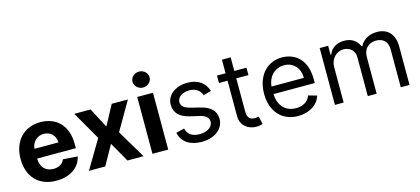

<svg xmlns="http://www.w3.org/2000/svg" viewBox="-61 -1269 3898 1780"><g transform="rotate(-15 1888.0 -379.0)"><path d="M308.9 10.7Q246.1 10.7 195.8 -8.9Q145.6 -28.4 110.6 -65Q75.6 -101.6 57 -153.4Q38.4 -205.3 38.4 -270.2Q38.4 -333.5 57.2 -385.5Q76 -437.5 110.4 -474.6Q144.9 -511.7 193.9 -532.1Q242.9 -552.6 302.9 -552.6Q356.9 -552.6 403.8 -535.3Q450.6 -518.1 485.3 -483.5Q519.9 -448.9 539.6 -397Q559.3 -345.2 559.3 -275.6V-234H187.9V-233.7Q187.9 -203.1 196.6 -178.8Q205.3 -154.5 221.2 -137.4Q237.2 -120.4 260.1 -111.3Q283 -102.3 311.4 -102.3Q349.4 -102.3 377.1 -118.3Q404.8 -134.2 416.2 -165.5L556.1 -156.2Q548.3 -118.3 527.5 -87.5Q506.7 -56.8 475.1 -35Q443.5 -13.1 401.6 -1.2Q359.7 10.7 308.9 10.7ZM416.9 -327.8Q416.9 -352.3 408.6 -372.7Q400.2 -393.1 385.7 -408Q371.1 -422.9 350.5 -431.3Q329.9 -439.6 305.4 -439.6Q280.2 -439.6 259.2 -430.9Q238.3 -422.2 222.8 -407Q207.4 -391.7 198.2 -371.4Q188.9 -351.2 187.9 -327.8Z M884.6 -354.8 987.2 -545.5H1142.4L984.4 -272.7L1146.7 0H992.2L884.6 -188.6L778.8 0H622.5L784.4 -272.7L628.2 -545.5H784.4Z M1231.9 -545.5H1383.2V0H1231.9ZM1307.9 -615.8Q1291.2 -615.8 1276.3 -621.8Q1261.4 -627.8 1250.2 -638.3Q1239 -648.8 1232.6 -662.6Q1226.2 -676.5 1226.2 -692.5Q1226.2 -708.1 1232.6 -722.1Q1239 -736.2 1250.2 -746.4Q1261.4 -756.7 1276.3 -762.8Q1291.2 -768.8 1307.9 -768.8Q1324.9 -768.8 1339.8 -762.8Q1354.8 -756.7 1365.9 -746.4Q1377.1 -736.2 1383.5 -722.1Q1389.9 -708.1 1389.9 -692.5Q1389.9 -676.5 1383.5 -662.6Q1377.1 -648.8 1365.9 -638.3Q1354.8 -627.8 1339.8 -621.8Q1324.9 -615.8 1307.9 -615.8Z M1831.3 -402Q1826 -416.2 1817.1 -430Q1808.2 -443.9 1794.4 -455.1Q1780.5 -466.3 1760.7 -473.2Q1740.8 -480.1 1713.4 -480.1Q1688.6 -480.1 1667.1 -474.1Q1645.6 -468 1630.1 -457.2Q1614.7 -446.4 1605.8 -431.6Q1596.9 -416.9 1596.9 -399.1Q1596.9 -383.5 1602.5 -371.3Q1608 -359 1619.5 -349.6Q1631 -340.2 1648.8 -332.9Q1666.5 -325.6 1690.7 -319.6L1771.7 -299.7Q1844.8 -282 1880.7 -245.6Q1916.5 -209.2 1916.5 -152Q1916.5 -116.8 1901.1 -86.8Q1885.7 -56.8 1857.6 -35Q1829.5 -13.1 1790.3 -0.9Q1751.1 11.4 1703.5 11.4Q1661.6 11.4 1626.8 2.1Q1592 -7.1 1565.3 -25Q1538.7 -43 1521.1 -69.4Q1503.6 -95.9 1496.1 -130.7L1575.6 -150.6Q1587 -106.2 1618.6 -84.3Q1650.2 -62.5 1702.1 -62.5Q1731.5 -62.5 1755.1 -69.2Q1778.8 -76 1795.3 -87.5Q1811.8 -99.1 1820.8 -114.7Q1829.9 -130.3 1829.9 -147.7Q1829.9 -176.1 1810.2 -195.5Q1790.5 -214.8 1748.9 -224.4L1658 -245.7Q1583.1 -263.5 1548.1 -301Q1513.1 -338.4 1513.1 -394.9Q1513.1 -429.7 1528.2 -458.6Q1543.3 -487.6 1570.1 -508.3Q1596.9 -529.1 1633.7 -540.8Q1670.5 -552.6 1713.4 -552.6Q1753.9 -552.6 1785.5 -543.3Q1817.1 -534.1 1840.7 -517Q1864.3 -500 1880.5 -476.2Q1896.7 -452.4 1906.6 -423.3Z M2280.2 -474.4H2163.7V-156.2Q2163.7 -129.6 2169.9 -113.5Q2176.1 -97.3 2186.3 -88.4Q2196.4 -79.5 2209.3 -76.7Q2222.3 -73.9 2236.2 -73.9Q2250 -73.9 2258.9 -75.5Q2267.8 -77.1 2273.1 -78.1L2290.1 -2.8Q2281.6 0.4 2266.3 3.7Q2251.1 7.1 2227.6 7.1Q2201 7.1 2174.5 -1.4Q2148.1 -9.9 2127.1 -27.5Q2106.2 -45.1 2093 -71.6Q2079.9 -98 2079.9 -133.5V-474.4H1997.5V-545.5H2079.9V-676.1H2163.7V-545.5H2280.2Z M2629.6 11.4Q2570.7 11.4 2523.4 -8.9Q2476.2 -29.1 2443.4 -65.9Q2410.5 -102.6 2392.9 -154.1Q2375.4 -205.6 2375.4 -268.5Q2375.4 -331.3 2392.9 -383.5Q2410.5 -435.7 2442.8 -473.4Q2475.1 -511 2520.4 -531.8Q2565.7 -552.6 2621.1 -552.6Q2649.5 -552.6 2677.9 -546.5Q2706.3 -540.5 2732.4 -527Q2758.5 -513.5 2780.9 -492.4Q2803.3 -471.2 2820 -440.9Q2836.6 -410.5 2846.1 -370.6Q2855.5 -330.6 2855.5 -279.8V-244.3H2459.5Q2460.9 -200.6 2473.9 -166.9Q2486.9 -133.2 2509.2 -110.3Q2531.6 -87.4 2562.1 -75.6Q2592.7 -63.9 2629.6 -63.9Q2679 -63.9 2714.5 -85.2Q2750 -106.5 2766 -149.1L2846.9 -126.4Q2837.4 -95.5 2817.8 -70.1Q2798.3 -44.7 2770.2 -26.6Q2742.2 -8.5 2706.7 1.4Q2671.2 11.4 2629.6 11.4ZM2770.2 -316.8Q2770.2 -351.6 2759.8 -380.9Q2749.3 -410.2 2729.8 -431.6Q2710.2 -453.1 2682.7 -465.2Q2655.2 -477.3 2621.1 -477.3Q2585.2 -477.3 2556.3 -464.1Q2527.3 -451 2506.6 -428.8Q2485.8 -406.6 2473.7 -377.7Q2461.6 -348.7 2459.5 -316.8Z M2983.3 -545.5H3064.3V-460.2H3071.4Q3088.4 -504.3 3126.2 -528.4Q3164.1 -552.6 3217.7 -552.6Q3271.7 -552.6 3307.7 -528.4Q3343.8 -504.3 3364 -460.2H3369.7Q3380.3 -481.5 3396.1 -498.6Q3411.9 -515.6 3432.5 -527.5Q3453.1 -539.4 3478.5 -546Q3503.9 -552.6 3533 -552.6Q3569.6 -552.6 3600.1 -541.4Q3630.7 -530.2 3652.7 -506.9Q3674.7 -483.7 3687 -448.3Q3699.2 -413 3699.2 -365.1V0H3615.4V-365.1Q3615.4 -395.2 3606.5 -416.5Q3597.7 -437.9 3582.4 -451.3Q3567.1 -464.8 3547.1 -471.1Q3527 -477.3 3504.6 -477.3Q3475.9 -477.3 3453.5 -468Q3431.1 -458.8 3415.7 -442.5Q3400.2 -426.1 3392 -403.8Q3383.9 -381.4 3383.9 -355.1V0H3298.7V-373.6Q3298.7 -397 3290.7 -416Q3282.7 -435 3268.5 -448.7Q3254.3 -462.4 3234.4 -469.8Q3214.5 -477.3 3190.7 -477.3Q3166.2 -477.3 3143.8 -467.2Q3121.4 -457 3104.4 -438.9Q3087.4 -420.8 3077.2 -395.8Q3067.1 -370.7 3067.1 -340.9V0H2983.3Z"/></g></svg>

Font: Fast_Sans
Style: Regular
Weight: 400
Designer: Rasmus Andersson
Foundry: rsms
Version: Version 3.018;git-588b23468